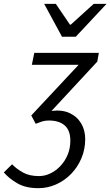

<svg xmlns="http://www.w3.org/2000/svg" viewBox="-87 -761 574 998"><path d="M112.6 217.1Q46.3 217.1 2.5 191.5Q-41.2 165.9 -67.1 135.2L-24.2 92.9Q-2 116.2 31.5 135.2Q65 154.3 116.1 154.3Q145.6 154.3 174.5 140.6Q203.3 126.9 226.9 102Q250.6 77 264.6 43.6Q278.6 10.1 278.6 -29.8Q278.6 -83.6 249.2 -109.1Q219.9 -134.6 167 -134.6Q147.9 -134.6 132.5 -129.9Q117 -125.1 98.5 -117.6L75.6 -160.9L321.6 -424H78.5L91.2 -486.1H426.7L418.8 -440.9L180.8 -184.3Q234.5 -191.5 273.7 -173.7Q312.9 -155.9 334.4 -120.4Q355.9 -84.8 355.9 -38Q355.9 15.4 336.1 62Q316.2 108.6 282.1 143.5Q248 178.3 204.3 197.7Q160.5 217.1 112.6 217.1ZM235.3 -570 142.6 -740.9H203.2L276.7 -632.7H280.7L400 -740.9H466.8L306.8 -570Z"/></svg>

Font: Source Sans 3 VF
Style: Italic
Weight: 200
Italic angle: -11°
Designer: Paul D. Hunt
Foundry: Adobe Systems Incorporated
Version: Version 3.042;hotconv 1.0.118;makeotfexe 2.5.65603